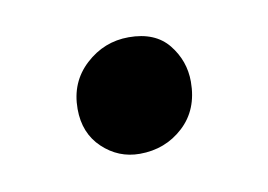

<svg xmlns="http://www.w3.org/2000/svg" viewBox="-33 -168 310 222"><g transform="rotate(-10 122.0 -57.5)"><path d="M117 10Q92 10 73.5 -7.5Q55 -25 55 -53.5Q55 -85 76.8 -105Q98.5 -125 127.5 -125Q158.5 -125 174 -105.8Q189.5 -86.5 189.5 -62Q189.5 -29 168.2 -9.5Q147 10 117 10Z"/></g></svg>

Font: Merriweather 48pt Medium
Style: Regular
Weight: 500
Version: Version 2.100